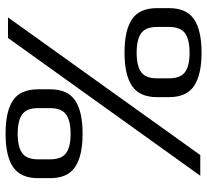

<svg xmlns="http://www.w3.org/2000/svg" viewBox="-47 -675 727 673"><g transform="rotate(-90 316.5 -338.5)"><path d="M37 0H109.5L592 -674H520ZM184.5 -412.5Q263 -412.5 301.5 -439Q340 -465.5 340 -526.5V-568Q340 -630 301.5 -656.2Q263 -682.5 184.5 -682.5Q106 -682.5 67.2 -656Q28.5 -629.5 28.5 -568V-526.5Q28.5 -465.5 67.2 -439Q106 -412.5 184.5 -412.5ZM184 -454.5Q138 -454.5 116.2 -470.5Q94.5 -486.5 94.5 -526V-569Q94.5 -608.5 116.2 -624.2Q138 -640 184 -640Q230 -640 252 -624.2Q274 -608.5 274 -569V-526Q274 -486.5 252 -470.5Q230 -454.5 184 -454.5ZM468.5 4.5Q547 4.5 585.8 -22Q624.5 -48.5 624.5 -109.5V-151Q624.5 -213 585.8 -239.2Q547 -265.5 468.5 -265.5Q390 -265.5 351.2 -239Q312.5 -212.5 312.5 -151V-109.5Q312.5 -48.5 351.5 -22Q390.5 4.5 468.5 4.5ZM468 -37.5Q422 -37.5 400.2 -53.5Q378.5 -69.5 378.5 -109V-152Q378.5 -191.5 400.2 -207.2Q422 -223 468 -223Q514.5 -223 536.5 -207.2Q558.5 -191.5 558.5 -152V-109Q558.5 -69.5 536.5 -53.5Q514.5 -37.5 468 -37.5Z"/></g></svg>

Font: Anybody UltraCondensed Thin
Style: Regular
Weight: 400
Version: Version 1.111